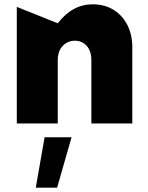

<svg xmlns="http://www.w3.org/2000/svg" viewBox="-20 -573 686 891"><path d="M410 -553Q316 -553 248 -465L58 -541V0H248V-293Q248 -336 271 -360Q294 -384 328 -384Q361 -384 382.5 -360Q404 -336 404 -293V0H594V-354Q594 -411 571.5 -456Q549 -501 507.5 -527Q466 -553 410 -553ZM312 64H187L146 298H245Z"/></svg>

Font: Geom Black
Style: Bold
Weight: 900
Version: Version 1.102